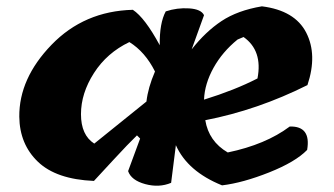

<svg xmlns="http://www.w3.org/2000/svg" viewBox="-20 -586 1056 607"><path d="M278 -132Q288 -140 443 -265Q448 -309 470 -360Q439 -422 389 -453Q318 -419 277 -355Q236 -291 236 -225Q236 -159 278 -132ZM750 -469 731 -461Q683 -422 655 -371.5Q627 -321 625 -271Q722 -301 794 -338Q811 -426 750 -469ZM700 -104Q820 -129 896 -186Q964 -188 951 -112Q914 -74 831 -41Q748 -8 682 0Q573 -44 536 -127L521 -8Q483 8 439 -4Q395 -16 385 -45L423 -148L413 -158Q386 -132 338.5 -80.5Q291 -29 277 -14Q158 -19 100 -74.5Q42 -130 41 -217Q40 -338 143 -444.5Q246 -551 400 -555Q438 -530 485 -443Q484 -513 504 -550Q540 -562 578 -559.5Q616 -557 625 -538L586 -430Q630 -486 680.5 -519.5Q731 -553 808 -566Q912 -553 948 -483Q984 -413 952 -317Q794 -238 629 -206Q640 -139 700 -104Z"/></svg>

Font: Tillana
Style: Bold
Weight: 700
Designer: Lipi Raval (Devanagari, Latin), Jonny Pinhorn (Latin)
Foundry: Indian Type Foundry
Version: Version 2.002;PS 1.0;hotconv 1.0.79;makeotf.lib2.5.61930; tt